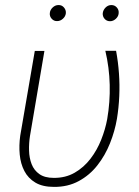

<svg xmlns="http://www.w3.org/2000/svg" viewBox="-20 -730 552 760"><path d="M117.7 -528.3H155.8L98.6 -191.4Q94.2 -163.1 95 -134Q95.7 -105 105.2 -80.3Q114.7 -55.7 136 -40.8Q157.2 -25.9 192.4 -25.9Q239.3 -25.4 275.6 -46.4Q312 -67.4 338.1 -101.6Q364.3 -135.7 380.6 -177Q397 -218.3 404.3 -258.3Q416 -325.7 414.3 -394.3Q412.6 -462.9 397 -528.8H439.5Q447.8 -483.9 450.9 -439.2Q454.1 -394.5 452.1 -349.6Q450.2 -304.7 442.9 -259.8Q434.6 -210.9 415.5 -163.1Q396.5 -115.2 365.7 -75.9Q335 -36.6 291.7 -13.2Q248.5 10.3 193.4 9.8Q148.4 9.8 119.9 -7.3Q91.3 -24.4 76.4 -53.2Q61.5 -82 58.1 -118.2Q54.7 -154.3 60.1 -192.9ZM177.2 -678.2Q178.2 -690.9 188.5 -700.4Q198.7 -710 211.4 -710Q224.6 -710.4 233.2 -700.4Q241.7 -690.4 240.7 -677.7Q239.3 -665 229 -655.8Q218.8 -646.5 206.1 -646.5Q193.4 -646 184.6 -655.8Q175.8 -665.5 177.2 -678.2ZM386.7 -677.7Q388.2 -690.4 397.9 -700.2Q407.7 -710 420.9 -710Q434.1 -710 442.6 -700.2Q451.2 -690.4 449.7 -677.2Q448.7 -665 438.5 -655.5Q428.2 -646 415.5 -646Q402.3 -646 394 -655.5Q385.7 -665 386.7 -677.7Z"/></svg>

Font: Roboto ExtraLight
Style: Italic
Weight: 250
Designer: Christian Robertson
Foundry: Google
Version: Version 3.009; 2024